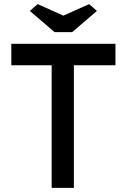

<svg xmlns="http://www.w3.org/2000/svg" viewBox="-20 -913 616 933"><path d="M231 0V-596H35V-700H541V-596H339V0ZM245 -757 125 -860 163 -893 288 -837 413 -893 451 -860 331 -757Z"/></svg>

Font: Readex Pro
Style: Regular
Weight: 400
Designer: Bonnie Shaver-Troup, Thomas Jockin
Foundry: Lexend
Version: Version 1.204; ttfautohint (v1.8.4.7-5d5b)